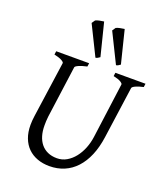

<svg xmlns="http://www.w3.org/2000/svg" viewBox="-158 -975 944 1097"><g transform="rotate(20 314.0 -427.0)"><path d="M625 -594.2Q594.2 -587.4 577.1 -579.1Q560.1 -570.8 559.1 -564L515.1 -250Q506.3 -186 485.4 -136.5Q464.4 -86.9 433.1 -53.2Q401.9 -19.5 361.1 -2.2Q320.3 15.1 272 15.1Q231.9 15.1 198.5 2.9Q165 -9.3 141.1 -32.7Q117.2 -56.2 104 -90.6Q90.8 -125 90.8 -169.9Q90.8 -195.8 95.2 -226.1L143.1 -564Q144 -569.8 128.9 -578.6Q113.8 -587.4 82 -594.2L85 -615.2H285.2L282.2 -594.2Q251.5 -587.4 232.7 -579.1Q213.9 -570.8 212.9 -564L169.9 -249Q168 -234.9 167.5 -220.7Q167 -206.5 167 -193.8Q167 -159.7 175.3 -131.8Q183.6 -104 200 -84Q216.3 -64 240.7 -53Q265.1 -42 296.9 -42Q328.6 -42 355.5 -57.6Q382.3 -73.2 402.8 -99.1Q423.3 -125 436.8 -158.7Q450.2 -192.4 455.1 -229L500 -564Q501 -569.8 487.3 -578.6Q473.6 -587.4 441.9 -594.2L444.8 -615.2H627.9ZM344.7 -836.4 358.4 -856.4Q362.3 -858.9 368.9 -860.8Q375.5 -862.8 382.8 -864.3Q390.1 -865.7 397.2 -866.7Q404.3 -867.7 409.2 -868.7L458.5 -669.9Q450.2 -664.1 445.3 -661.1Q440.4 -658.2 433.1 -657.2ZM219.7 -836.4 233.4 -856.4Q237.3 -858.9 243.9 -860.8Q250.5 -862.8 257.8 -864.3Q265.1 -865.7 272.2 -866.7Q279.3 -867.7 284.2 -868.7L334 -669.9Q325.7 -664.1 320.6 -661.1Q315.4 -658.2 308.1 -657.2Z"/></g></svg>

Font: Gentium Plus Phon
Style: Italic
Weight: 400
Italic angle: -8°
Designer: J. Victor Gaultney, Annie Olsen, Iska Routamaa, Becca Hirsbrunner
Foundry: SIL International
Version: Version 5.000